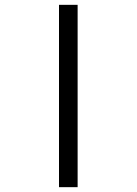

<svg xmlns="http://www.w3.org/2000/svg" viewBox="-20 -693 565 794"><path d="M224 -673H301V81H224Z"/></svg>

Font: Noto Serif Hebrew SemiCondensed Black
Style: Regular
Weight: 900
Width: 4
Designer: Monotype Design Team
Foundry: Monotype Imaging Inc.
Version: Version 2.004; ttfautohint (v1.8.4.7-5d5b)